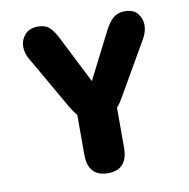

<svg xmlns="http://www.w3.org/2000/svg" viewBox="-74 -697 766 778"><g transform="rotate(-10 309.5 -308.0)"><path d="M309 9.5Q227 9.5 227 -82V-245Q213.5 -260 199.5 -284L74.5 -501.5Q59 -527 59 -555.5Q59 -581.5 77.2 -603.2Q95.5 -625 133 -625Q162.5 -625 179.8 -608.5Q197 -592 215 -555L309 -369.5L404 -556.5Q422 -592.5 440.8 -608.8Q459.5 -625 488.5 -625Q525.5 -625 542 -603.5Q558.5 -582 558.5 -556.5Q558.5 -542.5 554 -527.8Q549.5 -513 542.5 -501.5L417 -284Q410.5 -272.5 404.2 -263.2Q398 -254 390.5 -246V-82Q390.5 9.5 309 9.5Z"/></g></svg>

Font: Sono ExtraLight Monospace
Style: Bold
Weight: 700
Version: Version 2.112